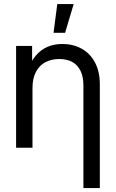

<svg xmlns="http://www.w3.org/2000/svg" viewBox="-20 -748 587 972"><path d="M144.5 0H61.5V-515.6H142.6V-390.6H119.1Q135.7 -436.5 161.4 -466.6Q187 -496.6 220.7 -511Q254.4 -525.4 295.9 -525.4Q349.1 -525.4 392.1 -502.2Q435.1 -479 460.2 -432.9Q485.4 -386.7 485.4 -320.3V204.1H402.3V-314.5Q402.3 -358.9 387.9 -388.9Q373.5 -418.9 346.2 -434.1Q318.8 -449.2 280.3 -449.2Q241.2 -449.2 210.7 -433.6Q180.2 -418 162.4 -385Q144.5 -352.1 144.5 -301.8ZM270 -727.5H353L309.6 -582H251Z"/></svg>

Font: Intratopia Thin
Style: Regular
Weight: 100
Designer: Rasmus Andersson
Foundry: rsms
Version: Version 3.000;Glyphs 3.2.3 (3260)